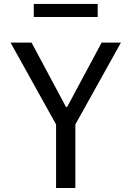

<svg xmlns="http://www.w3.org/2000/svg" viewBox="-20 -944 660 964"><path d="M261.5 0V-384.3H358.3V0ZM138.5 -730 311.2 -407.3H317.3L490.2 -730H587.2L351.7 -307.2H268.2L33 -730ZM470.5 -858.8H149.5V-924.3H470.5Z"/></svg>

Font: Monaspace Neon Var ExtraLight
Style: Regular
Weight: 200
Designer: Riley Cran and the Lettermatic Team
Version: Version 1.200 (Monaspace Neon Var)